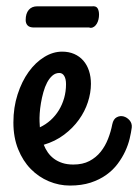

<svg xmlns="http://www.w3.org/2000/svg" viewBox="-20 -554 433 602"><path d="M265.1 -291Q265.1 -263.2 255.6 -233.9Q246.1 -204.6 227.3 -178.5Q208.5 -152.3 180.9 -131.6Q153.3 -110.8 117.2 -100.1Q122.1 -87.4 130.1 -75.9Q138.2 -64.5 149.4 -56.2Q160.6 -47.9 175.5 -43Q190.4 -38.1 210 -38.1Q239.3 -38.1 260.3 -49.1Q281.2 -60.1 295.7 -78.1Q310.1 -96.2 318.8 -118.7Q327.6 -141.1 332 -164.1Q335.4 -180.7 345.9 -186.3Q356.4 -191.9 367.4 -189Q378.4 -186 386.5 -176.5Q394.5 -167 393.1 -153.8Q391.1 -138.7 386.5 -119.1Q381.8 -99.6 372.6 -79.6Q363.3 -59.6 348.9 -40.3Q334.5 -21 313.5 -5.9Q292.5 9.3 264.2 18.6Q235.8 27.8 199.2 27.8Q165 27.8 133.1 14.4Q101.1 1 76.4 -24.2Q51.8 -49.3 36.9 -86.2Q22 -123 22 -169.9Q22 -217.3 35.2 -258.1Q48.3 -298.8 69.8 -328.6Q91.3 -358.4 118.7 -375.2Q146 -392.1 174.8 -392.1Q195.8 -392.1 212.6 -384.8Q229.5 -377.4 241.2 -364Q252.9 -350.6 259 -332Q265.1 -313.5 265.1 -291ZM104 -172.9Q104 -168.5 104.5 -164.1Q105 -159.7 105 -154.8Q123.5 -163.6 138.7 -177.2Q153.8 -190.9 164.6 -208.5Q175.3 -226.1 181.2 -246.8Q187 -267.6 187 -290Q187 -306.6 181.4 -315.9Q175.8 -325.2 166 -325.2Q153.8 -325.2 144.3 -316.9Q134.8 -308.6 127.7 -295.2Q120.6 -281.7 116 -264.9Q111.3 -248 108.4 -231Q105.5 -213.9 104.5 -198.5Q103.5 -183.1 104 -172.9ZM268.6 -534.2Q281.2 -535.6 285.9 -528.1Q290.5 -520.5 290.5 -507.8Q290.5 -500.5 288.8 -493.2Q287.1 -485.8 283.7 -480Q280.3 -474.1 275.4 -470.5Q270.5 -466.8 264.6 -466.8Q263.7 -466.8 262.5 -466.8Q261.2 -466.8 259.8 -467.8H86.4Q72.8 -467.8 66.7 -474.1Q60.5 -480.5 60.5 -491.2Q60.5 -511.7 70.1 -522.9Q79.6 -534.2 96.7 -534.2Z"/></svg>

Font: Grand Hotel
Style: Regular
Weight: 400
Designer: Brian J. Bonislawsky & Jim Lyles for Astigmatic (AOETI)
Foundry: Astigmatic (AOETI)
Version: Version 001.000